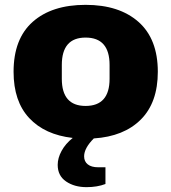

<svg xmlns="http://www.w3.org/2000/svg" viewBox="-20 -560 707 792"><path d="M327 85Q327 106 342 118Q357 130 385 130H415V199Q381 212 337 212Q287 212 252.5 188.5Q218 165 218 120Q218 92 234 62.5Q250 33 280 9Q165 -4 100.5 -73Q36 -142 36 -264Q36 -400 115 -470Q194 -540 333 -540Q472 -540 551.5 -469.5Q631 -399 631 -264Q631 -137 561 -67Q491 3 367 11Q327 51 327 85ZM333 -123Q432 -123 432 -235V-292Q432 -405 333 -405Q235 -405 235 -292V-235Q235 -123 333 -123Z"/></svg>

Font: Archivo Black
Style: Regular
Weight: 400
Designer: Hector Gatti
Foundry: Omnibus-Type
Version: Version 1.101; ttfautohint (v1.8)